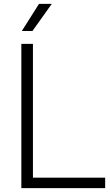

<svg xmlns="http://www.w3.org/2000/svg" viewBox="-20 -965 566 985"><path d="M89.5 0V-740H149V-53.5H519.5V0ZM92 -806 180 -945H245.5L146.5 -806Z"/></svg>

Font: Encode Sans Lt
Style: Regular
Weight: 300
Designer: Multiple Designers
Foundry: Impallari Type
Version: Version 3.002; ttfautohint (v1.8.3) -l 8 -r 50 -G 200 -x 14 